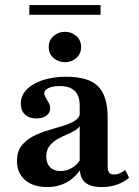

<svg xmlns="http://www.w3.org/2000/svg" viewBox="-20 -734 554 765"><path d="M238.7 -486.3Q212.1 -486.3 193.1 -503.2Q174.2 -520.2 174.2 -546.8Q174.2 -573.4 193.1 -590.3Q212.1 -607.3 238.7 -607.3Q265.3 -607.3 284.3 -590.3Q303.2 -573.4 303.2 -546.8Q303.2 -520.2 284.3 -503.2Q265.3 -486.3 238.7 -486.3ZM297.6 -208.1V-312.9Q297.6 -352.4 277.8 -371.8Q258.1 -391.1 217.7 -391.1Q190.3 -391.1 173.4 -383.1Q156.5 -375 156.5 -362.1Q156.5 -354 162.5 -344.4Q168.5 -334.7 174.2 -324.2Q179.8 -313.7 179.8 -301.6Q179.8 -283.9 164.5 -273Q149.2 -262.1 124.2 -262.1Q96 -262.1 79.4 -277.8Q62.9 -293.5 62.9 -321Q62.9 -353.2 85.9 -377Q108.9 -400.8 150 -414.5Q191.1 -428.2 245.2 -428.2Q332.3 -428.2 370.6 -390.3Q408.9 -352.4 408.9 -266.1V-208.1ZM167.7 11.3Q112.1 11.3 79.8 -16.9Q47.6 -45.2 47.6 -92.7Q47.6 -129.8 65.7 -153.2Q83.9 -176.6 112.1 -191.1Q140.3 -205.6 172.2 -214.9Q204 -224.2 232.7 -233.1Q261.3 -241.9 279.8 -254Q298.4 -266.1 298.4 -286.3L302.4 -240.3Q296.8 -225.8 281 -215.7Q265.3 -205.6 245.6 -197.6Q225.8 -189.5 207.3 -178.6Q188.7 -167.7 176.6 -151.6Q164.5 -135.5 164.5 -109.7Q164.5 -83.1 179.4 -67.7Q194.4 -52.4 221 -52.4Q246 -52.4 267.3 -65.3Q288.7 -78.2 304.8 -104.8L305.6 -66.1Q280.6 -26.6 246 -7.7Q211.3 11.3 167.7 11.3ZM408.9 -73.4Q408.9 -54 414.5 -46.4Q420.2 -38.7 433.9 -38.7Q446 -38.7 456.9 -43.5Q467.7 -48.4 479 -56.5L494.4 -25.8Q473.4 -8.1 446 1.6Q418.5 11.3 384.7 11.3Q339.5 11.3 318.5 -7.7Q297.6 -26.6 297.6 -66.9V-208.1H408.9ZM96.8 -675V-713.7H380.6V-675Z"/></svg>

Font: Playfair 9pt
Style: Bold
Weight: 700
Designer: Claus Eggers Sørensen
Foundry: Claus Eggers Sørensen
Version: Version 2.203